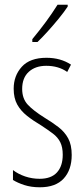

<svg xmlns="http://www.w3.org/2000/svg" viewBox="-20 -784 357 814"><path d="M284 -127Q284 -64 250 -27Q216 10 149 10Q112 10 83 0.5Q54 -9 35 -21V-63Q57 -46 86.5 -36Q116 -26 148 -26Q197 -26 221.5 -53Q246 -80 246 -128Q246 -160 235.5 -181Q225 -202 204.5 -217.5Q184 -233 155 -252Q121 -272 94.5 -293Q68 -314 53 -341Q38 -368 38 -408Q38 -463 72.5 -501Q107 -539 177 -539Q237 -539 281 -510L265 -479Q228 -505 176 -505Q130 -505 102 -479.5Q74 -454 74 -407Q74 -366 97.5 -340.5Q121 -315 169 -285Q202 -265 228 -245Q254 -225 269 -197.5Q284 -170 284 -127ZM267 -756Q251 -732 228.5 -704.5Q206 -677 182 -650.5Q158 -624 139 -606H117V-618Q150 -658 175 -692Q200 -726 224 -764H267Z"/></svg>

Font: Noto Sans Arabic ExtCond ExtLt
Style: Regular
Weight: 200
Width: 2
Designer: Monotype Design Team, Nadine Chahine, Nizar Qandah and Khaled Hosny
Foundry: Monotype Imaging Inc.
Version: Version 2.012; ttfautohint (v1.8.4.7-5d5b)